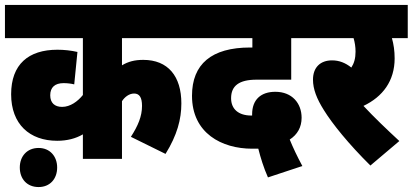

<svg xmlns="http://www.w3.org/2000/svg" viewBox="-20 -642 1668 776"><path d="M744 -488V-622H0V-488H315V-258C294 -232 264 -210 231 -210C201 -210 183 -226 183 -257C183 -289 202 -306 237 -306C252 -306 268 -304 280 -301L293 -432C267 -438 239 -441 212 -441C95 -441 25 -382 25 -261C25 -140 100 -73 211 -73C251 -73 286 -82 315 -99V0H473V-233C484 -250 502 -264 522 -264C543 -264 554 -249 554 -214C554 -172 538 -134 509 -89L649 -20C696 -96 713 -160 713 -224C713 -334 659 -400 559 -400C524 -400 498 -393 473 -378V-488ZM60 35C60 81 89 114 136 114C182 114 211 81 211 35C211 -10 182 -44 136 -44C89 -44 60 -10 60 35Z M1063 75 1202 29C1181 -10 1164 -46 1151 -78C1182 -98 1199 -128 1199 -166C1199 -225 1160 -271 1093 -271C1035 -271 999 -240 999 -180V-175C998 -175 997 -175 996 -175C944 -175 914 -201 914 -245C914 -295 946 -320 1017 -320H1157V-488H1235V-622H731V-488H1000V-450H991C835 -450 756 -383 756 -255C756 -103 877 -41 999 -41C1008 -41 1016 -41 1024 -41C1033 -5 1046 37 1063 75Z M1594 -72C1540 -122 1494 -166 1449 -214C1527 -251 1575 -315 1575 -406C1575 -437 1571 -463 1564 -488H1628V-622H1222V-488H1409C1414 -471 1417 -453 1417 -433C1417 -406 1411 -386 1400 -369C1376 -388 1351 -398 1322 -398C1275 -398 1245 -370 1245 -320C1245 -282 1260 -243 1289 -197C1323 -142 1389 -60 1477 27Z"/></svg>

Font: Noto Sans Devanagari Condensed Black
Style: Regular
Weight: 900
Width: 3
Designer: Jelle Bosma - Monotype Design Team
Foundry: Monotype Imaging Inc.
Version: Version 2.004